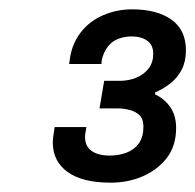

<svg xmlns="http://www.w3.org/2000/svg" viewBox="-20 -819 418 411"><path d="M217 -428Q156 -428 124.5 -451Q93 -474 93 -514Q93 -519 94 -527Q95 -535 97 -547H165Q163 -537 162.5 -532.5Q162 -528 162 -526Q162 -506 176 -496Q190 -486 215 -486Q235 -486 251.5 -492.5Q268 -499 277.5 -512.5Q287 -526 287 -548Q287 -564 279 -572Q271 -580 258 -583.5Q245 -587 230 -587H193L203 -646H237Q254 -646 270 -652Q286 -658 297 -671Q308 -684 308 -704Q308 -723 295 -732Q282 -741 262 -741Q247 -741 233.5 -736Q220 -731 211 -719.5Q202 -708 198 -691L197 -682H128L130 -696Q135 -727 153.5 -750.5Q172 -774 201 -786.5Q230 -799 263 -799Q316 -799 347 -777Q378 -755 378 -711Q378 -688 369.5 -671Q361 -654 346.5 -642Q332 -630 312 -621V-617Q333 -607 345 -589Q357 -571 357 -545Q357 -507 337.5 -481.5Q318 -456 286.5 -442Q255 -428 217 -428Z"/></svg>

Font: Archivo SemiBold Medium
Style: Italic
Weight: 500
Italic angle: -10°
Version: Version 2.001